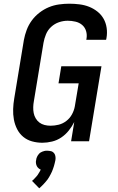

<svg xmlns="http://www.w3.org/2000/svg" viewBox="-20 -763 640 1037"><path d="M209 8Q180 8 153 0.5Q126 -7 105.5 -24Q85 -41 72.5 -65.5Q60 -90 55 -117.5Q50 -145 51 -174Q52 -203 57 -232L109 -547Q114 -574 124 -601Q134 -628 151.5 -652Q169 -676 193 -694.5Q217 -713 243.5 -724Q270 -735 298.5 -739Q327 -743 354 -743Q382 -743 409.5 -739.5Q437 -736 461 -726.5Q485 -717 505.5 -701Q526 -685 539 -662.5Q552 -640 556 -612.5Q560 -585 555 -557L553 -548H446L447 -553Q451 -575 445 -595Q439 -615 424 -628Q409 -641 388 -646Q367 -651 346 -651Q322 -651 298.5 -643Q275 -635 256.5 -618Q238 -601 228.5 -578Q219 -555 215 -532L163 -217Q160 -201 159.5 -184.5Q159 -168 162 -152.5Q165 -137 173 -123.5Q181 -110 193 -101Q205 -92 220.5 -88Q236 -84 253 -84Q275 -84 297 -89.5Q319 -95 338 -109.5Q357 -124 368.5 -145Q380 -166 384 -188L405 -313H296L311 -405H528L461 0H364L381 -104Q369 -80 351.5 -58Q334 -36 311 -20.5Q288 -5 261 1.5Q234 8 209 8ZM192 254 153 214Q158 210 161.5 206.5Q165 203 168.5 199Q172 195 176 191Q180 187 183 182.5Q186 178 189.5 172Q193 166 195 163L200 153Q197 152 194 150Q191 148 188.5 146Q186 144 184 141.5Q182 139 180 136Q178 133 177 129.5Q176 126 175 123Q174 120 174 115Q174 110 174 108L175 103Q175 98 176.5 93.5Q178 89 180 84Q182 79 185 75Q188 71 191.5 67Q195 63 199.5 60.5Q204 58 208.5 56Q213 54 219.5 52.5Q226 51 228 51H235Q239 51 242.5 51.5Q246 52 250 52.5Q254 53 257.5 54Q261 55 264 57Q267 59 269.5 61.5Q272 64 274 67Q276 70 277 73Q278 76 279 80Q280 84 280 88.5Q280 93 280 95L279 103Q277 111 275.5 118.5Q274 126 271.5 133.5Q269 141 266.5 148.5Q264 156 261 163Q258 170 254 177.5Q250 185 246 192Q242 199 237.5 205.5Q233 212 227 218.5Q221 225 214 233Q207 241 204 243Z"/></svg>

Font: Iosevka Aile Semibold Oblique
Style: Regular
Weight: 600
Italic angle: -9°
Designer: Belleve Invis
Foundry: Belleve Invis
Version: Version 31.1.0; ttfautohint (v1.8.4)